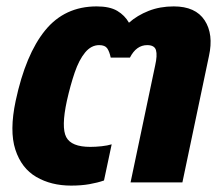

<svg xmlns="http://www.w3.org/2000/svg" viewBox="-20 -570 700 600"><path d="M202 10Q140 10 93.5 -17Q47 -44 28 -102.5Q9 -161 29 -255Q60 -400 121 -475Q182 -550 282 -550Q323 -550 346.5 -536Q370 -522 383 -499Q409 -522 444.5 -536Q480 -550 523 -550Q591 -550 619.5 -506.5Q648 -463 633 -395L550 0H388L465 -366Q472 -397 467.5 -413Q463 -429 440 -429Q406 -429 386 -390H326Q322 -409 315 -419Q308 -429 290 -429Q265 -429 246 -406Q227 -383 213.5 -343.5Q200 -304 189 -255Q171 -172 187 -141.5Q203 -111 262 -111Q279 -111 297.5 -113Q316 -115 329 -119L305 -6Q285 1 259.5 5.5Q234 10 202 10Z"/></svg>

Font: Kanit SemiBold
Style: Italic
Weight: 600
Italic angle: -12°
Designer: Katatrad Team
Foundry: CadsonDemak
Version: Version 2.000; ttfautohint (v1.8.3)